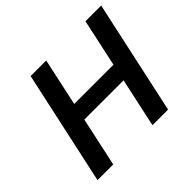

<svg xmlns="http://www.w3.org/2000/svg" viewBox="-153 -852 1045 1045"><g transform="rotate(-45 370.0 -329.0)"><path d="M475 0 617 -658H738L595 0ZM52 0 195 -658H315L173 0ZM150 -284 172 -383H641L620 -284Z"/></g></svg>

Font: Ysabeau
Style: Bold Italic
Weight: 700
Italic angle: -12°
Designer: Christian Thalmann (Catharsis Fonts)
Version: Version 2.002